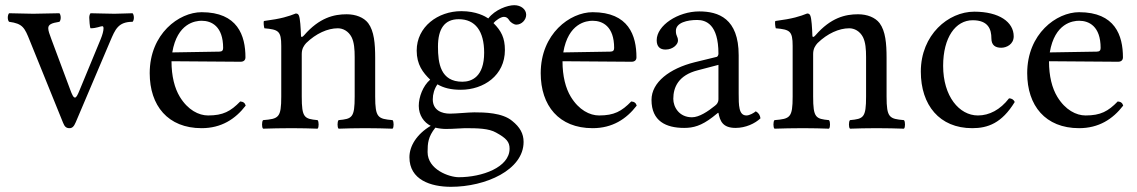

<svg xmlns="http://www.w3.org/2000/svg" viewBox="-20 -494 4382 740"><path d="M329 -385C352 -385 367 -393 374 -393C377 -393 379 -391 379 -385C379 -375 375 -360 368 -343L287 -147C279 -127 274 -118 269 -118C263 -118 258 -128 250 -150L178 -343C171 -362 166 -375 166 -385C166 -399 177 -405 209 -410C212 -413 214 -419 214 -426C214 -433 212 -440 209 -443C176 -443 141 -441 108 -441C75 -441 45 -443 15 -443C12 -440 10 -433 10 -426C10 -419 12 -413 15 -410C68 -403 75 -387 95 -337L223 -21C229 -6 235 0 248 0C258 0 265 -6 272 -23L405 -336C424 -380 435 -410 491 -410C494 -413 496 -419 496 -426C496 -433 494 -440 491 -443C471 -443 447 -441 421 -441C388 -441 354 -443 329 -443C326 -440 324 -433 324 -426C324 -419 326 -388 329 -385Z M644 -292C663 -405 733 -414 757 -414C795 -414 840 -393 840 -309C840 -300 836 -295 825 -295ZM757 0C833 0 887 -35 927 -87C924 -97 918 -102 906 -103C869 -65 840 -49 782 -49C746 -49 704 -70 673 -121C653 -154 641 -200 641 -258L907 -256C919 -256 926 -262 926 -273C926 -357 896 -447 757 -447C670 -447 557 -364 557 -212C557 -87 627 0 757 0Z M1152 -358C1146 -351 1140 -348 1140 -358C1139 -385 1137 -423 1132 -434C1130 -438 1128 -442 1120 -442C1092 -431 1066 -422 997 -413C995 -407 997 -391 999 -385C1053 -380 1064 -375 1064 -317V-122C1064 -40 1054 -36 994 -31C991 -28 990 -21 990 -14C990 -7 991 -1 994 2C1024 1 1064 0 1104 0C1144 0 1174 1 1204 2C1207 -1 1208 -7 1208 -14C1208 -21 1207 -28 1204 -31C1153 -36 1143 -40 1143 -122V-286C1143 -307 1152 -319 1160 -328C1198 -365 1243 -385 1282 -385C1302 -385 1323 -374 1335 -351C1345 -331 1347 -304 1347 -274V-122C1347 -40 1337 -36 1285 -31C1282 -28 1281 -21 1281 -14C1281 -7 1282 -1 1285 2C1315 1 1347 0 1387 0C1427 0 1463 1 1493 2C1496 -1 1497 -7 1497 -14C1497 -21 1496 -28 1493 -31C1437 -36 1426 -40 1426 -122V-271C1426 -326 1422 -374 1399 -405C1382 -427 1351 -439 1316 -439C1267 -439 1211 -426 1152 -358Z M1846 -291C1846 -198 1798 -179 1762 -179C1678 -179 1668 -250 1668 -314C1668 -384 1694 -420 1748 -420C1812 -420 1846 -374 1846 -291ZM1658 -2C1670 1 1686 3 1698 3C1730 3 1758 0 1772 0C1822 0 1864 1 1892 17C1932 39 1944 53 1944 79C1944 151 1838 189 1748 189C1712 189 1628 160 1628 92C1628 58 1630 33 1658 -2ZM1714 -56C1684 -56 1648 -68 1648 -111C1648 -131 1654 -152 1666 -169C1690 -155 1718 -148 1756 -148C1844 -148 1926 -203 1926 -301C1926 -348 1912 -375 1882 -405C1890 -415 1910 -429 1922 -429C1930 -429 1936 -426 1942 -417C1946 -409 1960 -399 1970 -399C1990 -399 2008 -417 2008 -437C2008 -458 1988 -474 1962 -474C1936 -474 1888 -457 1862 -423C1850 -431 1816 -451 1758 -451C1668 -451 1586 -391 1586 -299C1586 -245 1610 -214 1638 -187C1610 -163 1594 -120 1594 -86C1594 -50 1614 -22 1640 -9C1586 23 1558 69 1558 112C1558 199 1640 226 1718 226C1852 226 1998 161 1998 53C1998 21 1984 -4 1954 -28C1916 -60 1846 -61 1808 -61C1786 -61 1738 -56 1714 -56Z M2151 -292C2170 -405 2240 -414 2264 -414C2302 -414 2347 -393 2347 -309C2347 -300 2343 -295 2332 -295ZM2264 0C2340 0 2394 -35 2434 -87C2431 -97 2425 -102 2413 -103C2376 -65 2347 -49 2289 -49C2253 -49 2211 -70 2180 -121C2160 -154 2148 -200 2148 -258L2414 -256C2426 -256 2433 -262 2433 -273C2433 -357 2403 -447 2264 -447C2177 -447 2064 -364 2064 -212C2064 -87 2134 0 2264 0Z M2749 -244V-112C2749 -99 2743 -92 2735 -86C2709 -65 2675 -42 2647 -42C2597 -42 2575 -82 2575 -113C2575 -158 2595 -204 2669 -223ZM2585 -375C2585 -407 2629 -417 2667 -417C2701 -417 2749 -400 2749 -287C2749 -280 2745 -276 2743 -275L2657 -254C2561 -230 2491 -177 2491 -109C2491 -27 2547 -1 2617 -1C2652 -1 2683 -9 2727 -43L2747 -59H2749C2755 -28 2765 -1 2815 -1C2854 -1 2890 -18 2911 -38C2909 -50 2905 -58 2893 -65C2886 -59 2869 -49 2857 -49C2827 -49 2827 -88 2827 -134V-281C2827 -423 2749 -450 2675 -450C2593 -450 2511 -396 2511 -339C2511 -315 2523 -303 2545 -303C2575 -303 2593 -324 2593 -337C2593 -355 2585 -353 2585 -375Z M3123 -358C3117 -351 3111 -348 3111 -358C3110 -385 3108 -423 3103 -434C3101 -438 3099 -442 3091 -442C3063 -431 3037 -422 2968 -413C2966 -407 2968 -391 2970 -385C3024 -380 3035 -375 3035 -317V-122C3035 -40 3025 -36 2965 -31C2962 -28 2961 -21 2961 -14C2961 -7 2962 -1 2965 2C2995 1 3035 0 3075 0C3115 0 3145 1 3175 2C3178 -1 3179 -7 3179 -14C3179 -21 3178 -28 3175 -31C3124 -36 3114 -40 3114 -122V-286C3114 -307 3123 -319 3131 -328C3169 -365 3214 -385 3253 -385C3273 -385 3294 -374 3306 -351C3316 -331 3318 -304 3318 -274V-122C3318 -40 3308 -36 3256 -31C3253 -28 3252 -21 3252 -14C3252 -7 3253 -1 3256 2C3286 1 3318 0 3358 0C3398 0 3434 1 3464 2C3467 -1 3468 -7 3468 -14C3468 -21 3467 -28 3464 -31C3408 -36 3397 -40 3397 -122V-271C3397 -326 3393 -374 3370 -405C3353 -427 3322 -439 3287 -439C3238 -439 3182 -426 3123 -358Z M3891 -101C3887 -110 3879 -115 3869 -115C3835 -71 3793 -49 3749 -49C3677 -49 3615 -123 3615 -240C3615 -350 3663 -416 3729 -416C3789 -416 3801 -381 3801 -346C3801 -319 3817 -310 3839 -310C3859 -310 3887 -323 3887 -354C3887 -409 3831 -449 3735 -449C3635 -449 3529 -360 3529 -218C3529 -89 3601 0 3727 0C3787 0 3841 -19 3891 -101Z M4026 -292C4045 -405 4115 -414 4139 -414C4177 -414 4222 -393 4222 -309C4222 -300 4218 -295 4207 -295ZM4139 0C4215 0 4269 -35 4309 -87C4306 -97 4300 -102 4288 -103C4251 -65 4222 -49 4164 -49C4128 -49 4086 -70 4055 -121C4035 -154 4023 -200 4023 -258L4289 -256C4301 -256 4308 -262 4308 -273C4308 -357 4278 -447 4139 -447C4052 -447 3939 -364 3939 -212C3939 -87 4009 0 4139 0Z"/></svg>

Font: Ponomar Unicode
Style: Regular
Weight: 400
Version: 1.3